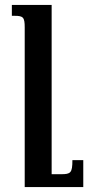

<svg xmlns="http://www.w3.org/2000/svg" viewBox="-20 -512 357 777"><path d="M317 136H273C273 188 266 193 227 193H189V-492H28V-448H39C74 -448 80 -442 80 -401V245H317Z"/></svg>

Font: Noto Serif Armenian Condensed Semi
Style: Regular
Weight: 600
Width: 3
Designer: Monotype Design Team
Foundry: Monotype Imaging Inc.
Version: Version 1.901